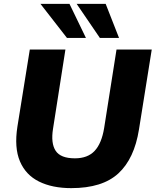

<svg xmlns="http://www.w3.org/2000/svg" viewBox="-20 -961 804 992"><path d="M53 0ZM348 11Q250 11 181.5 -23Q113 -57 83 -127.5Q53 -198 70 -307L134 -705H318L254 -296Q242 -221 267.5 -182Q293 -143 367 -143Q433 -143 469 -181.5Q505 -220 518 -299L582 -705H764L698 -292Q674 -141 591.5 -65Q509 11 348 11ZM496 -765 376 -941H526L595 -765ZM326 -765 189 -941H339L424 -765Z"/></svg>

Font: Winston ExtraBold
Style: Italic
Weight: 800
Italic angle: -9°
Designer: Original fonts by Vernon Adams / Changes by Cristiano Sobral
Foundry: Original fonts by Vernon Adams / Changes by Cristiano Sobral
Version: Version 2.503;July 17, 2020;FontCreator 13.0.0.2655 64-bit